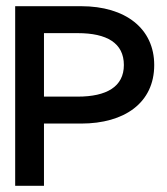

<svg xmlns="http://www.w3.org/2000/svg" viewBox="-20 -600 540 620"><path d="M29 0H122V-201H242C382 -201 478 -268 478 -390C478 -508 385 -580 242 -580H29ZM122 -288V-493H231C325 -493 380 -461 380 -390C380 -320 324 -288 231 -288Z"/></svg>

Font: Charger Sport
Style: BdExt
Weight: 700
Designer: Jasper
Foundry: Cannot Into Space Fonts
Version: Version 1.1